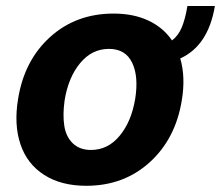

<svg xmlns="http://www.w3.org/2000/svg" viewBox="-20 -597 723 628"><path d="M593 -577.4H682.9Q661.2 -447.4 569.6 -405.9Q587.4 -344.8 574.6 -268.5Q554 -142.4 469.3 -65.9Q384.6 10.7 262.1 10.7Q180 10.7 124.5 -24.9Q68.9 -60.4 47.1 -124.6Q25.2 -188.9 39.1 -273.1Q59.3 -399.5 144 -476Q228.7 -552.6 351.6 -552.6Q416.5 -552.6 465.2 -529.8Q513.8 -507.1 542.6 -464.8Q562.9 -479.8 574.4 -507.1Q585.9 -534.4 593 -577.4ZM277.3 -106.5Q333.1 -106.5 371.4 -152.9Q409.8 -199.2 422.2 -273.8Q433.9 -347.3 412.1 -392.2Q390.3 -437.1 336.3 -437.1Q280.5 -437.1 242 -390.4Q203.5 -343.8 191.4 -269.2Q184.7 -221.6 190.3 -185.4Q196 -149.1 218.6 -127.8Q241.1 -106.5 277.3 -106.5Z"/></svg>

Font: Karasuma Gothic
Style: Bold Italic
Weight: 700
Italic angle: 9.39998°
Designer: Rasmus Andersson / Ryoko Nishizuka
Foundry: Genbu
Version: Version 1.00